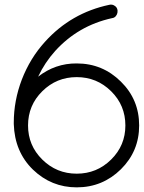

<svg xmlns="http://www.w3.org/2000/svg" viewBox="-20 -786 626 836"><path d="M40 -246.1C42.5 -165.5 70.3 -99.1 123.5 -47.4C176.8 3.9 240.2 29.8 314 29.8C389.2 29.8 453.1 3.4 506.3 -48.8C559.6 -101.6 585.9 -165 585.9 -239.7C585.9 -314.5 559.6 -378.4 506.3 -430.7C453.1 -483.4 389.2 -509.8 314 -509.8C251.5 -510.3 195.3 -490.7 146 -452.1C165.5 -493.7 190.4 -530.8 220.2 -564C287.1 -637.7 369.6 -685.5 467.8 -707C493.2 -709.5 501.5 -748.5 478.5 -761.2C473.6 -764.6 468.3 -766.1 462.9 -766.1C460.4 -766.1 458.5 -765.6 456.1 -765.1C345.2 -741.7 251.5 -688 175.8 -604C132.3 -556.2 99.1 -501.5 75.2 -439.9C51.8 -378.9 40 -315.9 40 -252ZM164.1 -388.7C205.6 -429.7 255.4 -450.2 314 -450.2C372.6 -450.2 422.4 -429.7 463.9 -388.7C505.4 -347.7 525.9 -297.9 525.9 -239.7C525.9 -181.6 505.4 -132.3 463.9 -91.3C422.4 -50.3 372.6 -29.8 314 -29.8C255.4 -29.8 205.6 -50.3 164.1 -91.3C122.6 -132.3 102.1 -181.6 102.1 -239.7C102.1 -297.9 122.6 -347.7 164.1 -388.7Z"/></svg>

Font: Nemoy
Style: Medium
Weight: 500
Designer: BSozoo
Foundry: BSozoo
Version: Version 001.000